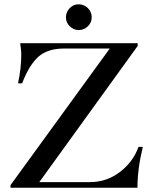

<svg xmlns="http://www.w3.org/2000/svg" viewBox="-20 -874 709 894"><path d="M29 -12 491 -648H278Q202 -648 159 -610Q116 -572 83 -486H64Q79 -556 79 -620Q79 -633 77 -649.5Q75 -666 74 -673H621V-660L163 -26H398Q476 -26 537.5 -72.5Q599 -119 625 -190H645Q620 -87 620 0H29ZM287 -793Q287 -818 304.5 -836Q322 -854 346 -854Q371 -854 389 -836.5Q407 -819 407 -793Q407 -769 389 -751.5Q371 -734 346 -734Q323 -734 305 -751.5Q287 -769 287 -793Z"/></svg>

Font: Ibarra Real Nova
Style: Regular
Weight: 400
Designer: Jose Maria Ribagorda & Octavio Pardo
Foundry: Jose Maria Ribagorda
Version: Version 1.014